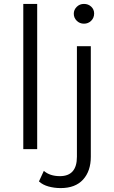

<svg xmlns="http://www.w3.org/2000/svg" viewBox="-20 -762 584 981"><path d="M99 0V-742H170V0ZM290 199Q258 199 228.5 191Q199 183 179 165L204 111Q235 138 286 138Q373 138 373 39V-526H444V39Q444 112 404.5 155.5Q365 199 290 199ZM409 -641Q387 -641 372 -656Q357 -671 357 -692Q357 -712 372 -727Q387 -742 409 -742Q431 -742 446 -728Q461 -714 461 -693Q461 -671 446 -656Q431 -641 409 -641Z"/></svg>

Font: Montserrat
Style: Regular
Weight: 400
Designer: Julieta Ulanovsky
Foundry: Julieta Ulanovsky
Version: Version 9.000; ttfautohint (v1.8.4.7-5d5b)